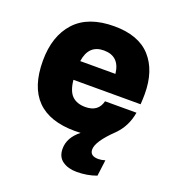

<svg xmlns="http://www.w3.org/2000/svg" viewBox="-136 -654 874 964"><g transform="rotate(20 301.0 -172.0)"><path d="M311 -548Q441 -548 505.5 -476.5Q570 -405 570 -280Q570 -257 568 -225H209Q215 -166 240.5 -141.5Q266 -117 311 -117Q380 -117 395 -178H563Q550 -101 498 -50Q417 28 417 71Q417 106 462 106Q478 106 498 100L487 186Q438 204 382 204Q336 204 306 183Q276 162 276 118Q276 59 334 13Q324 14 304 14Q32 14 32 -263Q32 -395 102 -471.5Q172 -548 311 -548ZM209 -325H397Q387 -416 303 -416Q222 -416 209 -325Z"/></g></svg>

Font: Nacelle Heavy
Style: Regular
Weight: 800
Designer: Sora Sagano
Foundry: Sora Sagano
Version: Version 1.000;FEAKit 1.0